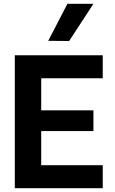

<svg xmlns="http://www.w3.org/2000/svg" viewBox="-20 -991 607 1011"><path d="M58 -700H521V-579H197V-410H472V-301H197V-121H521V0H58ZM234 -776 335 -971H472L344 -775Z"/></svg>

Font: Lopes Sans
Style: Bold
Weight: 700
Designer: Gabriel Lam, Diego Maldonado
Foundry: TypeRant, Foresti Design
Version: Version 4.000